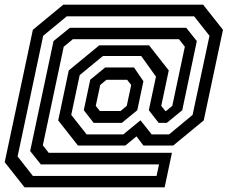

<svg xmlns="http://www.w3.org/2000/svg" viewBox="-29 -764 970 818"><path d="M75.5 34 -9 -73 111 -637 240.5 -744H836.5L921 -637L839 -251L709 -144H582L552.5 -183L505 -144H303L219 -251L264 -464L394 -571H606L690 -464L658 -313L675.5 -291H678.5L705 -313L758.5 -565L733.5 -597H281.5L242.5 -565L153.5 -145L178.5 -113H703.5L672.5 34ZM111 -14.5H638L648.5 -63.5H145L99.5 -120.5L199 -589L268.5 -645.5H764.5L809.5 -589L747.5 -294.5L681.5 -240.5H647L605 -294.5L635.5 -437.5L572.5 -525.5H409.5L310.5 -444L274.5 -274.5L340 -191.5H496.5L569.5 -251.5L617 -191.5H691.5L791.5 -274.5L863.5 -611.5L798 -694.5H255.5L155 -611.5L46 -97.5ZM370 -240.5 328 -294.5 355.5 -424.5 419 -476.5H542L582 -418L556 -294.5L490 -240.5ZM396.5 -291H484.5L511 -313L530 -402L512.5 -424H424.5L398 -402L379 -313Z"/></svg>

Font: Tourney Thin Medium
Style: Italic
Weight: 500
Italic angle: -12°
Version: Version 1.015